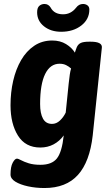

<svg xmlns="http://www.w3.org/2000/svg" viewBox="-20 -735 549 967"><path d="M204 212Q160 212 121 203.5Q82 195 57.5 180Q33 165 33 144Q33 105 44 84.5Q55 64 65 64Q72 64 86.5 72Q101 80 125 87.5Q149 95 184 95Q241 95 266.5 63Q292 31 301 -53Q280 -24 250 -8Q220 8 183 8Q108 8 70.5 -52Q33 -112 33 -205Q33 -270 46.5 -328.5Q60 -387 86.5 -432.5Q113 -478 152.5 -504.5Q192 -531 243 -531Q283 -531 312.5 -513Q342 -495 357 -470Q360 -479 362.5 -486Q365 -493 367 -498Q374 -513 387.5 -519Q401 -525 428 -525H437Q496 -525 493 -495L447 -53Q432 80 372.5 146Q313 212 204 212ZM242 -111Q264 -111 282 -128Q300 -145 311 -168L326 -315Q329 -342 331.5 -359.5Q334 -377 338 -390Q327 -400 313 -407Q299 -414 280 -414Q233 -414 207.5 -362.5Q182 -311 182 -211Q182 -164 196.5 -137.5Q211 -111 242 -111ZM288 -575Q236 -575 201.5 -602.5Q167 -630 167 -673Q167 -696 178 -705.5Q189 -715 204 -715Q224 -715 235 -697Q253 -663 298 -663Q337 -663 363 -696Q377 -715 398 -715Q411 -715 420.5 -708Q430 -701 430 -687Q430 -638 389.5 -606.5Q349 -575 288 -575Z"/></svg>

Font: Asap Semi Condensed Semi Condensed Regular
Style: Bold Italic
Weight: 700
Width: 4
Italic angle: -6°
Designer: Pablo Cosgaya
Foundry: Omnibus-Type
Version: Version 3.001; ttfautohint (v1.8.4.7-5d5b)